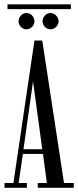

<svg xmlns="http://www.w3.org/2000/svg" viewBox="-20 -894 371 914"><path d="M15.6 -850.6V-873.5H317.4V-850.6ZM220.7 -754.4Q205.1 -754.4 193.8 -765.9Q182.6 -777.3 182.6 -792Q182.6 -808.6 193.8 -820.3Q205.1 -832 220.7 -832Q235.4 -832 247.1 -820.1Q258.8 -808.1 258.8 -792Q258.8 -777.3 247.1 -765.9Q235.4 -754.4 220.7 -754.4ZM68.4 -792Q68.4 -808.6 79.6 -820.3Q90.8 -832 106 -832Q121.6 -832 132.8 -820.3Q144 -808.6 144 -792Q144 -777.3 132.6 -765.9Q121.1 -754.4 106 -754.4Q90.8 -754.4 79.6 -765.9Q68.4 -777.3 68.4 -792ZM1.5 0V-22.9H43.9L144 -701.2H181.2L284.7 -22.9H331.1V0H159.7V-22.9H203.1L184.6 -161.1H88.9L68.8 -22.9H107.9V0ZM91.8 -183.6H181.2L137.2 -506.8Z"/></svg>

Font: Imbue
Style: Regular
Weight: 400
Designer: Tyler Finck
Foundry: Etcetera Type Company
Version: Version 0.910